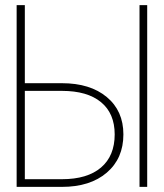

<svg xmlns="http://www.w3.org/2000/svg" viewBox="-20 -730 640 750"><path d="M45 0V-710H77V-405H222Q332 -405 397 -351Q462 -297 462 -205Q462 -111 397 -55.5Q332 0 222 0ZM525 0V-710H555V0ZM77 -30H222Q321 -30 374.5 -75.5Q428 -121 428 -205Q428 -287 374.5 -331Q321 -375 222 -375H77Z"/></svg>

Font: Geist Mono Thin
Style: Regular
Weight: 100
Monospace: yes
Designer: Basement.studio, Andrés Briganti, Mateo Zaragoza
Foundry: Basement.studio, Vercel, Andrés Briganti, Guido Ferreyra, Mateo Zaragoza
Version: Version 1.500; ttfautohint (v1.8.4.7-5d5b)